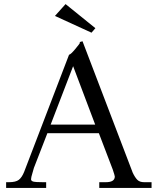

<svg xmlns="http://www.w3.org/2000/svg" viewBox="-20 -920 772 940"><path d="M722 0H466V-28H498Q542 -28 542 -56Q542 -60 532 -90L464 -268H212L146 -98Q146 -96 139 -73.5Q132 -51 132 -42.5Q132 -34 143 -31Q154 -28 190 -28H206V0H10V-28H24Q57 -28 72 -39.5Q87 -51 98 -78L318 -652Q326 -653 348.5 -680Q371 -707 371 -710Q371 -713 370 -714L384 -718L630 -74Q641 -51 652.5 -39.5Q664 -28 686 -28H722ZM446 -310 338 -596 228 -310ZM428 -760 249 -842 301 -900 447 -782Z"/></svg>

Font: Montaga
Style: Regular
Weight: 400
Designer: Alejandra Rodriguez
Foundry: Alejandra Rodriguez
Version: Version 1.001